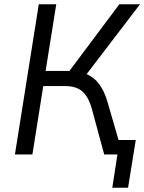

<svg xmlns="http://www.w3.org/2000/svg" viewBox="-20 -725 677 901"><path d="M507 156 531 0H489L500 -68H617L581 156ZM50 0 162 -705H244L194 -392H318L293 -375L540 -705H637L375 -362L344 -388Q380 -384 407.5 -366Q435 -348 454 -317.5Q473 -287 485 -245L556 0H469L413 -207Q397 -268 368 -294.5Q339 -321 288 -321H183L132 0Z"/></svg>

Font: Nunito Sans 10pt SemiCondensed
Style: Italic
Weight: 400
Width: 4
Italic angle: -9°
Designer: Vernon Adams
Foundry: Vernon Adams
Version: Version 3.101;gftools[0.9.27]